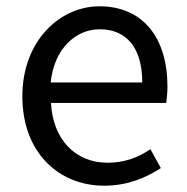

<svg xmlns="http://www.w3.org/2000/svg" viewBox="-20 -577 594 610"><path d="M311 13C385 13 443 -12 491 -43L458 -103C418 -76 375 -60 322 -60C219 -60 148 -134 142 -250H508C510 -263 512 -282 512 -302C512 -457 434 -557 296 -557C170 -557 51 -447 51 -271C51 -92 167 13 311 13ZM141 -315C152 -422 220 -484 297 -484C382 -484 432 -425 432 -315Z"/></svg>

Font: Squished Noto Sans CJK JP Regular
Style: Regular
Weight: 400
Designer: Ryoko NISHIZUKA (kana & ideographs); Paul D. Hunt (Latin, Greek & Cyrillic); Wenlong ZHANG (bopomofo); Sandoll Communica
Foundry: Adobe Systems Incorporated
Version: Version 1.004;PS 1.004;hotconv 1.0.82;makeotf.lib2.5.63406